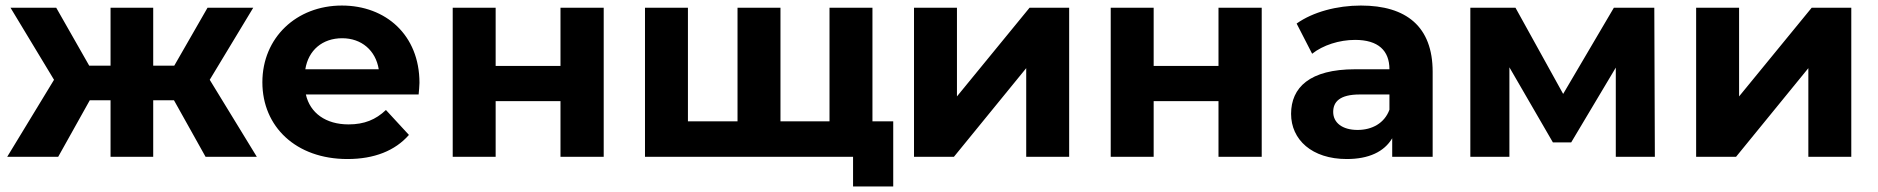

<svg xmlns="http://www.w3.org/2000/svg" viewBox="-20 -566 6777 693"><path d="M722 0H907L737 -278L894 -538H729L609 -329H533V-538H379V-329H302L183 -538H18L175 -278L6 0H190L304 -204H379V0H533V-204H608Z M1494 -267C1494 -440 1372 -546 1214 -546C1050 -546 927 -430 927 -269C927 -109 1048 8 1234 8C1331 8 1406 -22 1456 -79L1373 -169C1336 -134 1295 -117 1238 -117C1156 -117 1099 -158 1084 -225H1491C1492 -238 1494 -255 1494 -267ZM1215 -428C1285 -428 1336 -384 1347 -316H1082C1093 -385 1144 -428 1215 -428Z M1614 0H1769V-201H2003V0H2159V-538H2003V-328H1769V-538H1614Z M3129 -128V-538H2974V-128H2797V-538H2642V-128H2463V-538H2308V0H3059V107H3204V-128Z M3279 0H3423L3684 -320V0H3839V-538H3696L3434 -218V-538H3279Z M3989 0H4144V-201H4378V0H4534V-538H4378V-328H4144V-538H3989Z M4892 -546C4806 -546 4719 -523 4660 -481L4716 -372C4755 -403 4814 -422 4871 -422C4955 -422 4995 -383 4995 -316H4871C4707 -316 4640 -250 4640 -155C4640 -62 4715 8 4841 8C4920 8 4976 -18 5005 -67V0H5151V-307C5151 -470 5056 -546 4892 -546ZM4880 -97C4825 -97 4792 -123 4792 -162C4792 -198 4815 -225 4888 -225H4995V-170C4977 -121 4932 -97 4880 -97Z M5953 0 5951 -538H5805L5622 -227L5450 -538H5287V0H5428V-323L5585 -52H5651L5812 -322V0Z M6102 0H6246L6507 -320V0H6662V-538H6519L6257 -218V-538H6102Z"/></svg>

Font: Talent SemiBold
Style: Bold
Weight: 700
Designer: Mike Powis
Version: Version 1.001;hotconv 1.0.109;makeotfexe 2.5.65596